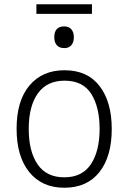

<svg xmlns="http://www.w3.org/2000/svg" viewBox="-20 -872 603 902"><path d="M282 10Q177 10 117.5 -63.5Q58 -137 58 -267Q58 -399 118.5 -470.5Q179 -542 283 -542Q391 -542 448 -467.5Q505 -393 505 -266Q505 -137 447 -63.5Q389 10 282 10ZM282 -39Q366 -39 407 -100.5Q448 -162 448 -267Q448 -368 409 -430.5Q370 -493 283 -493Q201 -493 158 -433.5Q115 -374 115 -266Q115 -161 156.5 -100Q198 -39 282 -39ZM282 -646Q259 -646 247 -659.5Q235 -673 235 -697Q235 -748 282 -748Q303 -748 315 -734.5Q327 -721 327 -697Q327 -674 315.5 -660Q304 -646 282 -646ZM151 -807V-852H412V-807Z"/></svg>

Font: Noto Sans Mono SemiCondensed Light
Style: Regular
Weight: 300
Width: 4
Designer: Monotype Design Team
Foundry: Monotype Imaging Inc.
Version: Version 2.014; ttfautohint (v1.8.4.7-5d5b)